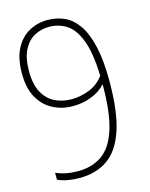

<svg xmlns="http://www.w3.org/2000/svg" viewBox="-114 -822 705 904"><g transform="rotate(-15 238.0 -370.0)"><path d="M206 -749Q250 -749 287.8 -732Q325.5 -715 353.8 -674.8Q382 -634.5 398 -566Q414 -497.5 414 -395Q414 -247 384.5 -158.2Q355 -69.5 298.2 -30.2Q241.5 9 160 9Q133 9 105.5 4.2Q78 -0.5 55 -11V-45Q101.5 -24 162 -24Q231.5 -24 280 -58.2Q328.5 -92.5 353.8 -172.2Q379 -252 379 -388V-389.5Q352 -359.5 309.8 -342.8Q267.5 -326 219 -326Q165.5 -326 121.5 -348.8Q77.5 -371.5 51.2 -418Q25 -464.5 25 -536Q25 -609 49.5 -656.2Q74 -703.5 115.2 -726.2Q156.5 -749 206 -749ZM221 -359Q263 -359 306.2 -375.5Q349.5 -392 378.5 -431Q375 -543.5 351.2 -605.5Q327.5 -667.5 289.5 -691.8Q251.5 -716 205 -716Q166 -716 133 -698.2Q100 -680.5 80 -641.2Q60 -602 60 -538Q60 -473.5 81.8 -434Q103.5 -394.5 140 -376.8Q176.5 -359 221 -359Z"/></g></svg>

Font: Encode Sans Cnd Th
Style: Regular
Weight: 100
Width: 3
Designer: Multiple Designers
Foundry: Impallari Type
Version: Version 3.002; ttfautohint (v1.8.3) -l 8 -r 50 -G 200 -x 14 